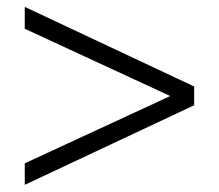

<svg xmlns="http://www.w3.org/2000/svg" viewBox="-20 -634 626 549"><path d="M50.8 -105.5V-167L466.8 -359.4L50.8 -551.8V-614.3L535.2 -386.7V-333Z"/></svg>

Font: Min Sans Light
Style: Regular
Weight: 300
Designer: Jinseong-Kim, NotoSansCJK, Nunito
Foundry: Jinseong-Kim
Version: Version 1.400;Glyphs 3.1.2 (3151)